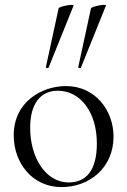

<svg xmlns="http://www.w3.org/2000/svg" viewBox="-20 -750 519 783"><path d="M231 13C345 13 443 -66 443 -193C443 -297 371 -399 249 -399C152 -399 36 -336 36 -198C36 -85 112 13 231 13ZM260 -6C167 -6 103 -106 103 -229C103 -327 145 -380 216 -380C309 -380 375 -291 375 -165C375 -53 330 -6 260 -6ZM178 -474 280 -727C284 -736 222 -724 219 -716L167 -476C166 -473 177 -470 178 -474ZM310 -474 412 -727C416 -736 354 -724 351 -716L299 -476C298 -473 309 -470 310 -474Z"/></svg>

Font: Cormorant Garamond
Style: Regular
Weight: 400
Designer: Christian Thalmann (Catharsis Fonts)
Foundry: Catharsis Fonts
Version: Version 4.002;Glyphs 3.4 (3410)